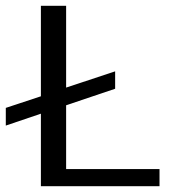

<svg xmlns="http://www.w3.org/2000/svg" viewBox="-41 -642 600 662"><path d="M187 -59H509V0H100V-250L-21 -209V-270L100 -310V-622H187V-340L356 -396V-336L187 -279Z"/></svg>

Font: Sarpanch
Style: Regular
Weight: 400
Designer: Manushi Parikh (Devanagari and Latin), Jyotish Sonowal (Devanagari)
Foundry: Indian Type Foundry
Version: Version 2.004;PS 1.0;hotconv 1.0.78;makeotf.lib2.5.61930; tt